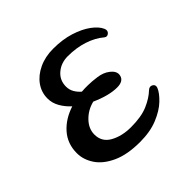

<svg xmlns="http://www.w3.org/2000/svg" viewBox="-134 -612 750 750"><g transform="rotate(-45 241.0 -237.0)"><path d="M236 12Q166 12 120 -9Q74 -30 52 -63Q30 -96 30 -132Q30 -184 62 -220.5Q94 -257 147 -274Q126 -293 113 -316Q100 -339 100 -364Q100 -398 119.5 -425.5Q139 -453 174 -469.5Q209 -486 253 -486Q305 -486 346 -473Q387 -460 414 -440Q441 -420 450 -399Q456 -385 446 -376.5Q436 -368 426 -376Q399 -399 359.5 -412Q320 -425 273 -425Q236 -425 210 -403Q184 -381 184 -346Q184 -328 192.5 -313.5Q201 -299 214 -288Q222 -289 231 -289Q240 -289 249 -289Q269 -289 297.5 -285Q326 -281 344 -267Q370 -248 363.5 -225Q357 -202 323 -202Q278 -202 218 -229Q181 -220 155.5 -193.5Q130 -167 130 -135Q130 -94 166 -74Q202 -54 252 -54Q309 -54 345 -69.5Q381 -85 404 -107Q415 -117 426.5 -110.5Q438 -104 433 -90Q425 -70 400 -46Q375 -22 333.5 -5Q292 12 236 12Z"/></g></svg>

Font: Zen Old Mincho
Style: Regular
Weight: 400
Designer: Yoshimichi Ohira
Foundry: Positype
Version: Version 1.001